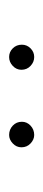

<svg xmlns="http://www.w3.org/2000/svg" viewBox="143 -717 95 421"><g transform="rotate(90 190.5 -506.5)"><path d="M78 -507Q78 -518 86 -526Q94 -534 105 -534Q116 -534 124.5 -526Q133 -518 133 -506Q133 -495 124.5 -487Q116 -479 105 -479Q94 -479 86 -487Q78 -495 78 -507ZM247 -507Q247 -518 255.5 -526Q264 -534 276 -534Q286 -534 294.5 -526Q303 -518 303 -506Q303 -495 294.5 -487Q286 -479 276 -479Q264 -479 255.5 -487Q247 -495 247 -507Z"/></g></svg>

Font: Josefin Sans Thin ExtraLight
Style: Regular
Weight: 250
Version: Version 2.001